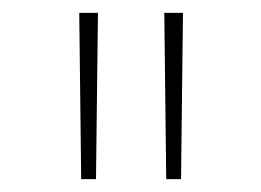

<svg xmlns="http://www.w3.org/2000/svg" viewBox="-20 -749 405 298"><path d="M106 -471 103 -729H132L129 -471ZM238 -471 235 -729H264L261 -471Z"/></svg>

Font: Noto Sans Gurmukhi UI Condensed Thin
Style: Regular
Weight: 100
Width: 3
Designer: Jelle Bosma - Monotype Design Team
Foundry: Monotype Imaging Inc.
Version: Version 2.004; ttfautohint (v1.8.4.7-5d5b)